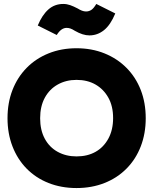

<svg xmlns="http://www.w3.org/2000/svg" viewBox="-20 -938 774 971"><path d="M18 -340Q18 -418 43 -482.5Q68 -547 114.5 -594.5Q161 -642 225.5 -668Q290 -694 367 -694Q444 -694 508.5 -668Q573 -642 620 -594.5Q667 -547 692 -482.5Q717 -418 717 -340Q717 -263 692 -198Q667 -133 620 -85.5Q573 -38 508.5 -12.5Q444 13 367 13Q290 13 225.5 -12.5Q161 -38 114.5 -85.5Q68 -133 43 -198Q18 -263 18 -340ZM183 -340Q183 -280 206.5 -236.5Q230 -193 272 -170Q314 -147 367 -147Q422 -147 463 -170Q504 -193 528 -237Q552 -281 552 -341Q552 -401 528 -444Q504 -487 463 -510.5Q422 -534 367 -534Q314 -534 272 -510.5Q230 -487 206.5 -443.5Q183 -400 183 -340ZM432 -759Q399 -759 359 -782Q345 -791 335.5 -794Q326 -797 317 -797Q289 -797 267 -761L171 -809Q193 -862 224.5 -890Q256 -918 300 -918Q318 -918 335 -912Q352 -906 373 -895Q384 -888 394.5 -884Q405 -880 415 -880Q430 -880 442 -888Q454 -896 467 -918L563 -870Q539 -812 506 -785.5Q473 -759 432 -759Z"/></svg>

Font: Gabarito ExtraBold
Style: Regular
Weight: 800
Designer: Leandro Assis / Alvaro Franca / Felipe Casaprima
Foundry: Naipe Foundry
Version: Version 1.000